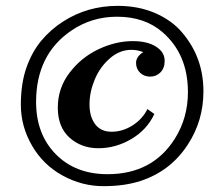

<svg xmlns="http://www.w3.org/2000/svg" viewBox="-20 -678 777 665"><path d="M198.7 -603.5Q282.7 -657.7 387.7 -657.7Q459.5 -657.7 517.1 -632.8Q574.7 -607.9 610.4 -565.9Q684.6 -479.5 684.6 -361.8Q684.6 -259.3 629.9 -176.3Q570.8 -85.9 468.3 -51.8Q412.6 -33.2 338.1 -33.2Q263.7 -33.2 196.3 -70.3Q128.9 -107.4 90.6 -174.1Q52.2 -240.7 52.2 -314.7Q52.2 -388.7 71.5 -443.6Q90.8 -498.5 123.3 -537.4Q155.8 -576.2 198.7 -603.5ZM352.5 -74.7Q508.3 -74.7 585.9 -198.2Q630.9 -270 630.9 -358.9Q630.9 -490.2 543 -566.4Q481.4 -620.1 385.3 -620.1Q297.9 -620.1 227.5 -572.3Q105 -489.3 105 -324.7Q105 -213.4 173.1 -144Q241.2 -74.7 352.5 -74.7ZM490.7 -300.3 514.6 -283.2Q488.8 -228 434.6 -196.3Q380.4 -164.6 321 -164.6Q261.7 -164.6 220.9 -201.2Q180.2 -237.8 180.2 -305.2Q180.2 -372.6 220.7 -425.8Q261.2 -479 320.8 -507.3Q380.4 -535.6 440.4 -535.6Q500.5 -535.6 531.2 -508.3Q550.3 -491.7 550.3 -466.8Q550.3 -441.9 535.6 -427.2Q521 -412.6 500.2 -412.6Q479.5 -412.6 465.3 -426Q451.2 -439.5 451.2 -460.4Q451.2 -481.4 476.1 -497.6Q455.6 -505.4 435.1 -505.4Q394 -505.4 359.9 -475.3Q325.7 -445.3 307.9 -402.1Q290 -358.9 290 -316.4Q290 -273.9 309.6 -247.8Q329.1 -221.7 366.7 -221.7Q404.3 -221.7 438.7 -243.4Q473.1 -265.1 490.7 -300.3Z"/></svg>

Font: Niconne
Style: Regular
Weight: 400
Designer: Vernon Adams
Foundry: Vernon Adams
Version: Version 1.002